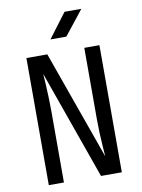

<svg xmlns="http://www.w3.org/2000/svg" viewBox="-101 -1018 801 1086"><g transform="rotate(-10 299.5 -475.0)"><path d="M241.7 -810.1 347.2 -950.2H443.8L333 -810.1ZM89.4 0V-730H209.5L432.1 -105Q430.2 -129.9 427.7 -166.5Q425.3 -203.1 423.3 -243.7Q421.9 -284.2 421.9 -319.8V-730H508.8V0H389.2L167.5 -625Q169.4 -601.1 171.4 -564.5Q173.3 -527.8 174.8 -487.3Q176.3 -446.8 176.3 -410.2V0Z"/></g></svg>

Font: UDEV Gothic 35
Style: Regular
Weight: 400
Version: v2.1.0; ttfautohint (v1.8.4.7-5d5b-dirty) -l 6 -r 45 -G 200 